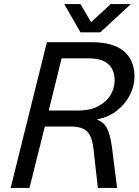

<svg xmlns="http://www.w3.org/2000/svg" viewBox="-20 -918 680 938"><path d="M637 -543Q637 -499 615.5 -455.5Q594 -412 553 -379Q512 -346 455 -335V-333Q486 -322 502 -292.5Q518 -263 527 -199L552 0H458L437 -188Q430 -252 405.5 -276Q381 -300 323 -300H199L124 0H32L209 -712H425Q532 -712 584.5 -668.5Q637 -625 637 -543ZM218 -378H361Q423 -378 463.5 -401Q504 -424 522 -457.5Q540 -491 540 -524Q540 -633 412 -633H281ZM373 -760 294 -898H373L425 -810L521 -898H619L470 -760Z"/></svg>

Font: CST
Style: Italic
Weight: 400
Italic angle: -14°
Version: Version 1.00